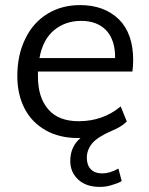

<svg xmlns="http://www.w3.org/2000/svg" viewBox="-20 -535 584 754"><path d="M129 -254V-234Q129 -152 170 -105Q210 -59 289 -59Q384 -59 454 -117L478 -58Q456 -36 418 -21Q363 3 342 28Q321 54 321 84Q321 114 337 130Q353 146 382 146Q411 146 445 127L458 176Q450 181 439.5 185Q429 189 418 192Q397 199 372 199Q319 199 288 171Q256 142 256 97Q256 41 296 7H286Q213 7 160 -23Q105 -54 77 -108Q48 -164 48 -236Q48 -319 79 -382Q109 -445 165 -480Q221 -515 295 -515Q389 -515 447 -459Q503 -403 503 -299Q503 -278 500 -254ZM299 -453Q237 -453 193 -417Q148 -380 135 -307H432Q433 -376 398 -415Q362 -453 299 -453Z"/></svg>

Font: PRinguin Sans
Style: Italic
Weight: 400
Designer: Vernon Adams
Foundry: Vernon Adams
Version: ""